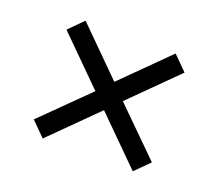

<svg xmlns="http://www.w3.org/2000/svg" viewBox="-77 -549 688 605"><g transform="rotate(20 267.0 -246.5)"><path d="M267 -199 116 -49 69 -96 221 -246 69 -397 116 -444 267 -294 418 -444 465 -397 313 -246 465 -96 418 -49Z"/></g></svg>

Font: Rosario Medium
Style: Regular
Weight: 500
Version: Version 1.201